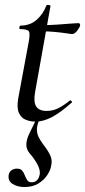

<svg xmlns="http://www.w3.org/2000/svg" viewBox="-20 -477 342 772"><path d="M123 12Q102 12 83.5 4.5Q65 -3 56 -23Q47 -43 53 -80L95 -306Q102 -342 96 -351Q90 -360 61 -360Q57 -360 58 -367Q59 -374 62 -374Q101 -374 127.5 -397.5Q154 -421 166 -454Q167 -458 175.5 -457Q184 -456 183 -453L121 -106Q114 -67 125.5 -49Q137 -31 168 -31Q194 -31 216.5 -43Q239 -55 261 -73Q263 -75 267 -71Q271 -67 269 -65Q223 -24 188.5 -6Q154 12 123 12ZM269 -340Q267 -340 247.5 -343Q228 -346 201.5 -348.5Q175 -351 150 -351L152 -376Q180 -376 209.5 -378Q239 -380 262.5 -382Q286 -384 295 -384Q299 -384 301 -381Q303 -378 302 -374Q300 -366 290 -353Q280 -340 269 -340ZM78 275Q50 275 30.5 262.5Q11 250 15 226Q17 214 26.5 207.5Q36 201 48 201Q63 201 69.5 209.5Q76 218 80 228.5Q84 239 89.5 247.5Q95 256 107 256Q134 256 140 223Q142 205 130 183Q118 161 98 138Q85 122 86 102Q87 82 98 60L127 0H140Q129 24 128.5 41.5Q128 59 135 73.5Q142 88 154 104Q172 127 181.5 146.5Q191 166 186 188Q184 205 171 225.5Q158 246 135 260.5Q112 275 78 275Z"/></svg>

Font: Cormorant Light Medium
Style: Italic
Weight: 500
Italic angle: -10°
Version: Version 4.000